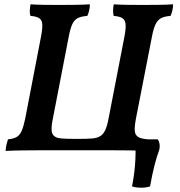

<svg xmlns="http://www.w3.org/2000/svg" viewBox="-20 -699 835 893"><path d="M785 -679Q785 -664 781.5 -649.5Q778 -635 773 -625Q746 -623 730 -615Q714 -607 704 -587Q694 -567 687 -530L612 -146Q605 -108 607 -89Q609 -70 623.5 -61.5Q638 -53 668 -51Q669 -41 668 -26.5Q667 -12 664 3Q651 2 631.5 1.5Q612 1 582 0.5Q552 0 507 0Q462 0 398 0H265Q201 0 158 0Q115 0 86.5 0.5Q58 1 39.5 1.5Q21 2 6 3Q7 -12 10 -25.5Q13 -39 17 -51Q41 -53 56 -61Q71 -69 80 -88.5Q89 -108 97 -146L171 -530Q178 -567 176.5 -587Q175 -607 161.5 -615Q148 -623 122 -625Q118 -634 118.5 -648.5Q119 -663 122 -679Q149 -677 184 -676.5Q219 -676 255 -676Q292 -676 330.5 -676.5Q369 -677 398 -679Q398 -664 394.5 -649.5Q391 -635 386 -625Q358 -623 342 -615Q326 -607 316.5 -587Q307 -567 300 -530L226 -148Q219 -115 220 -94Q221 -73 235 -64Q244 -57 266 -55Q288 -53 337 -53Q386 -53 408.5 -55Q431 -57 443 -64Q460 -73 469.5 -94Q479 -115 485 -148L559 -530Q566 -567 564 -587Q562 -607 548.5 -615Q535 -623 509 -625Q506 -634 506 -648.5Q506 -663 509 -679Q537 -677 571.5 -676.5Q606 -676 643 -676Q679 -676 718 -676.5Q757 -677 785 -679ZM594 168Q604 119 608 67.5Q612 16 610 -29L640 -51H714Q727 -31 721 -3Q709 29 698 72.5Q687 116 678 168Q660 174 636.5 174Q613 174 594 168Z"/></svg>

Font: Vollkorn SemiBold
Style: Italic
Weight: 600
Italic angle: -11°
Designer: Friedrich Althausen
Foundry: Friedrich Althausen
Version: Version 5.000